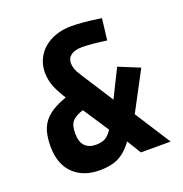

<svg xmlns="http://www.w3.org/2000/svg" viewBox="-124 -779 862 903"><g transform="rotate(-20 307.0 -327.5)"><path d="M478 -655 465 -548Q421 -554 393 -556.5Q365 -559 343 -559Q307 -559 287.5 -545Q268 -531 268 -505Q268 -492 273 -477Q278 -462 293 -439L450 -195H457L583 1H434L373 -98H365L197 -352Q166 -399 152 -433.5Q138 -468 138 -506Q138 -551 161 -588Q184 -625 227.5 -647Q271 -669 331 -669Q354 -669 390 -666Q426 -663 478 -655ZM434 -113 424 -119Q393 -68 365 -39Q337 -10 304 2Q271 14 224 14Q142 14 93 -34Q44 -82 44 -171Q44 -215 54 -248Q64 -281 89 -306Q114 -331 159 -350.5Q204 -370 273 -386L298 -294Q256 -284 231 -274Q206 -264 194 -252Q182 -240 178 -224.5Q174 -209 174 -188Q174 -145 194 -125Q214 -105 248 -105Q269 -105 285.5 -110.5Q302 -116 318 -134.5Q334 -153 351 -191H355L467 -416L572 -373Z"/></g></svg>

Font: Intel One Mono Light
Style: Regular
Weight: 300
Monospace: yes
Designer: Fred Shallcrass
Foundry: Frere-Jones Type LLC
Version: Version 1.004